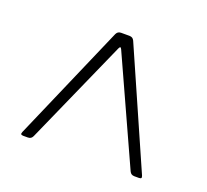

<svg xmlns="http://www.w3.org/2000/svg" viewBox="-81 -841 656 608"><g transform="rotate(20 246.5 -537.5)"><path d="M51.1 -331.7H66.8C74.9 -332 79.2 -334.9 82.7 -342L239.7 -695C243.3 -702.1 245.4 -702.1 248.9 -695L409.4 -342C413 -334.9 417.3 -332 425.4 -331.7H441.1C449.2 -332 450.6 -334.5 447.8 -342L275.2 -734C271.7 -741.1 267.4 -744 259.2 -744.3H230.8C222.7 -744 218.4 -741.1 214.8 -734L44.4 -342C41.5 -334.5 43 -332 51.1 -331.7Z"/></g></svg>

Font: Margiela Serif Light
Style: Regular
Weight: 300
Designer: Andreas Faust, Stefan Endress
Version: Version 1.002;FEAKit 1.0